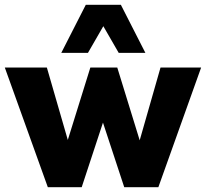

<svg xmlns="http://www.w3.org/2000/svg" viewBox="-30 -779 857 799"><path d="M169 0 -10 -498H165L257 -180H247L346 -498H458L556 -180H547L638 -498H807L629 0H487L378 -331H419L310 0ZM225 -559 327 -759H473L575 -559H464L400 -670L336 -559Z"/></svg>

Font: Nunito Sans 10pt SemiCondensed Black
Style: Regular
Weight: 900
Width: 4
Designer: Vernon Adams
Foundry: Vernon Adams
Version: Version 3.101;gftools[0.9.27]